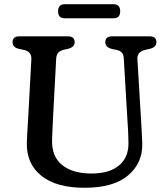

<svg xmlns="http://www.w3.org/2000/svg" viewBox="-20 -872 796 909"><path d="M584 -292 566 -596Q565 -614.5 556.5 -623.2Q548 -632 531 -636L509 -640.5Q478.5 -648.5 478.5 -672Q478.5 -700 510.5 -700H688.5Q720.5 -700 720.5 -672Q720.5 -649 690 -641L668 -636Q628 -626.5 630.5 -592L648.5 -292.5Q650 -267.5 651.2 -243.8Q652.5 -220 653.5 -194.5Q656.5 -101.5 587.2 -42.2Q518 17 380.5 17Q246.5 17 175.8 -39.8Q105 -96.5 107 -195Q107.5 -210.5 108.8 -234.5Q110 -258.5 111.5 -283Q113 -307.5 114 -324L128.5 -592Q130 -628 92 -636L70 -640.5Q39.5 -647.5 39.5 -672Q39.5 -700 71 -700H301.5Q333.5 -700 333.5 -672Q333.5 -649 302.5 -641L280.5 -636Q247.5 -628.5 246 -594L231.5 -323Q229.5 -288.5 228.5 -260.5Q227.5 -232.5 226.5 -209Q224.5 -130.5 274.5 -90.5Q324.5 -50.5 413 -50.5Q499.5 -50.5 545.2 -90.2Q591 -130 588 -201Q587.5 -233.5 586.5 -253.8Q585.5 -274 584 -292ZM255 -818.5Q255 -852 286.5 -852H518Q549 -852 549 -819Q549 -785.5 518 -785.5H286.5Q255 -785.5 255 -818.5Z"/></svg>

Font: Fraunces 9pt SuperSoft
Style: Regular
Weight: 400
Version: Version 1.000;[b76b70a41]